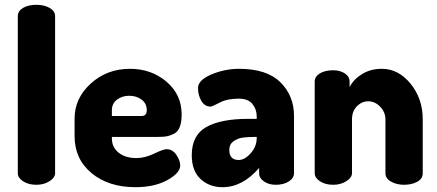

<svg xmlns="http://www.w3.org/2000/svg" viewBox="-20 -768 1817 798"><path d="M131 -748Q164 -748 186.5 -735Q209 -722 209 -701V-48Q209 -30 186 -15Q163 0 131 0Q98 0 76 -14.5Q54 -29 54 -48V-701Q54 -722 75.5 -735Q97 -748 131 -748Z M520 -482Q609 -482 672 -428.5Q735 -375 735 -292Q735 -260 727 -240Q719 -220 703 -212Q687 -204 673.5 -201.5Q660 -199 638 -199H445V-193Q445 -156 473 -133.5Q501 -111 547 -111Q582 -111 620.5 -129.5Q659 -148 672 -148Q697 -148 713 -124.5Q729 -101 729 -80Q729 -49 675.5 -19.5Q622 10 543 10Q431 10 360.5 -48.5Q290 -107 290 -202V-275Q290 -360 357.5 -421Q425 -482 520 -482ZM445 -286H569Q590 -286 590 -310Q590 -338 568.5 -354Q547 -370 517 -370Q488 -370 466.5 -354Q445 -338 445 -310Z M974 -482Q1089 -482 1145.5 -426Q1202 -370 1202 -286V-48Q1202 -28 1180.5 -14Q1159 0 1126 0Q1097 0 1077 -14Q1057 -28 1057 -48V-70Q988 10 905 10Q850 10 813.5 -24Q777 -58 777 -123Q777 -206 837.5 -240Q898 -274 1011 -274H1047V-284Q1047 -314 1029 -336Q1011 -358 972 -358Q924 -358 893 -341.5Q862 -325 855 -325Q831 -325 817 -348.5Q803 -372 803 -402Q803 -435 858.5 -458.5Q914 -482 974 -482ZM1047 -195V-199H1043Q1010 -199 988.5 -196Q967 -193 950 -180.5Q933 -168 933 -145Q933 -103 972 -103Q997 -103 1022 -131Q1047 -159 1047 -195Z M1443 -272V-48Q1443 -30 1419.5 -15Q1396 0 1365 0Q1332 0 1310 -14.5Q1288 -29 1288 -48V-429Q1288 -450 1309.5 -463Q1331 -476 1365 -476Q1393 -476 1413 -463Q1433 -450 1433 -429V-406Q1449 -438 1484.5 -460Q1520 -482 1567 -482Q1636 -482 1686.5 -420Q1737 -358 1737 -272V-48Q1737 -25 1714 -12.5Q1691 0 1659 0Q1629 0 1605.5 -13Q1582 -26 1582 -48V-272Q1582 -301 1560.5 -324Q1539 -347 1510 -347Q1484 -347 1463.5 -326.5Q1443 -306 1443 -272Z"/></svg>

Font: Dosis
Style: ExtraBold
Weight: 800
Designer: EdgarTolentino, PabloImpallari, IginoMarini
Foundry: EdgarTolentino, PabloImpallari, IginoMarini
Version: Version 1.007